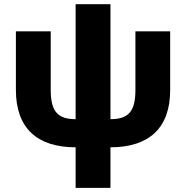

<svg xmlns="http://www.w3.org/2000/svg" viewBox="-20 -696 892 920"><path d="M342.3 9.8V204.1H509.3V9.8C694.8 9.8 795.4 -83 795.4 -264.6V-545.9H628.9V-264.6C628.9 -160.6 594.2 -125 509.3 -125V-675.8H342.3V-125C257.8 -125 223.1 -160.6 223.1 -264.6V-545.9H56.2V-264.6C56.2 -83 156.7 9.8 342.3 9.8Z"/></svg>

Font: Inter ExtraBold
Style: Regular
Weight: 800
Designer: Rasmus Andersson
Foundry: rsms
Version: Version 4.001;git-9221beed3